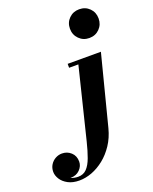

<svg xmlns="http://www.w3.org/2000/svg" viewBox="-426 -858 966 1216"><g transform="rotate(-20 57.0 -250.0)"><path d="M-106 260Q-151 260 -182 243.2Q-213 226.5 -228.8 201.5Q-244.5 176.5 -244.5 152Q-244.5 125 -231.5 104.5Q-218.5 84 -197.8 72.5Q-177 61 -153.5 61Q-118.5 61 -93 84.2Q-67.5 107.5 -67.5 146.5Q-67.5 176.5 -91.2 200.8Q-115 225 -154 225Q-189.5 225 -216.5 204.8Q-243.5 184.5 -243.5 152H-217.5Q-217.5 175.5 -200.8 194.2Q-184 213 -158.2 224Q-132.5 235 -105.5 235Q-70.5 235 -48 211.8Q-25.5 188.5 -9.8 145.5Q6 102.5 20.5 43.5L138 -433.5H75.5V-460H299.5L178.5 11.5Q163 71.5 132.2 117.8Q101.5 164 61.8 195.8Q22 227.5 -21.2 243.8Q-64.5 260 -106 260ZM261.5 -566.5Q220.5 -566.5 192.8 -594.5Q165 -622.5 165 -663.5Q165 -705 192.8 -732.5Q220.5 -760 261.5 -760Q303 -760 330.5 -732.5Q358 -705 358 -663.5Q358 -622.5 330.5 -594.5Q303 -566.5 261.5 -566.5Z"/></g></svg>

Font: Bodoni Moda 9pt ExtraBold
Style: Italic
Weight: 800
Italic angle: -13°
Designer: Owen Earl
Foundry: indestructible type
Version: Version 2.004